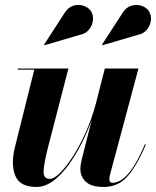

<svg xmlns="http://www.w3.org/2000/svg" viewBox="-20 -732 619 762"><path d="M526 -593.5 387 -552.5 385 -555 466 -680Q480.5 -703.5 501.5 -709.5Q522.5 -715.5 541.8 -709Q561 -702.5 570.5 -688.5Q581 -672.5 579 -652Q577 -631.5 563.5 -614.8Q550 -598 526 -593.5ZM296 -593.5 157 -552.5 155 -555 236 -680Q250.5 -703.5 271.5 -709.5Q292.5 -715.5 311.8 -709Q331 -702.5 340.5 -688.5Q351 -672.5 349 -652Q347 -631.5 333.5 -614.8Q320 -598 296 -593.5ZM251.5 -460 169.5 -143Q154.5 -84 153 -53Q151.5 -22 178 -22Q194 -22 217.8 -45.2Q241.5 -68.5 268 -109.2Q294.5 -150 318.8 -203.5Q343 -257 359.5 -317L396 -460H529.5L416 -36.5Q414 -28.5 414 -20Q414 -6.5 427 -6.5Q443.5 -6.5 463 -18.8Q482.5 -31 505.5 -64Q528.5 -97 555 -159.5L559 -158.5Q524 -75.5 486.8 -32.8Q449.5 10 391.5 10Q343 10 321 -10.2Q299 -30.5 299 -61.5Q299 -69 300.5 -79Q302 -89 304 -97.5L344 -256Q327 -208.5 303 -161.2Q279 -114 250.5 -75.2Q222 -36.5 190 -13.2Q158 10 125 10Q60 10 41.5 -32.8Q23 -75.5 37.5 -141L116 -455.5H50.5V-460Z"/></svg>

Font: Bodoni* 36pt
Style: Bold Italic
Weight: 700
Italic angle: -13°
Version: Version 2.3